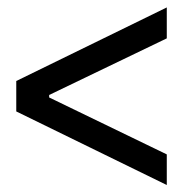

<svg xmlns="http://www.w3.org/2000/svg" viewBox="-20 -561 505 530"><path d="M440.4 -540.5 24.9 -337.4V-253.4L440.4 -50.3V-134.8L115.7 -292V-298.8L440.4 -455.1Z"/></svg>

Font: Guggenheim Sans Display
Style: Regular
Weight: 400
Designer: Modified by Tom Baber under direction of Pentagram Design 2023
Foundry: rsms
Version: Version 1.001;Glyphs 3.1.2 (3151)